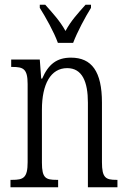

<svg xmlns="http://www.w3.org/2000/svg" viewBox="-20 -786 536 806"><path d="M223 -606H287C304 -651 338 -715 362 -753V-766H339C307 -730 278 -699 255 -656C231 -699 202 -730 170 -766H147V-753C171 -715 207 -651 223 -606ZM24 0H224V-31H218C172 -31 156 -38 156 -103V-326C156 -433 193 -500 262 -500C325 -500 349 -443 349 -355V0H473V-31H469C424 -31 408 -39 408 -105V-355C408 -486 365 -544 278 -544C218 -544 183 -516 157 -456H153L147 -536H27V-505H32C78 -505 96 -497 96 -433V-105C96 -39 78 -31 31 -31H24Z"/></svg>

Font: Noto Serif Hebrew ExtraCondensed Light
Style: Regular
Weight: 300
Width: 2
Designer: Monotype Design Team
Foundry: Monotype Imaging Inc.
Version: Version 2.004